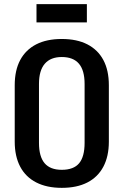

<svg xmlns="http://www.w3.org/2000/svg" viewBox="-20 -897 596 926"><path d="M278 9Q206 9 155 -17Q104 -43 77.5 -93Q51 -143 51 -214V-486Q51 -558 77.5 -607.5Q104 -657 154.5 -683Q205 -709 278 -709Q351 -709 401.5 -683Q452 -657 478.5 -607.5Q505 -558 505 -486V-214Q505 -143 478.5 -93Q452 -43 401.5 -17Q351 9 278 9ZM278 -78Q335 -78 361.5 -109.5Q388 -141 388 -208V-492Q388 -558 360.5 -590Q333 -622 278 -622Q224 -622 196 -589.5Q168 -557 168 -492V-208Q168 -142 195 -110Q222 -78 278 -78ZM399 -877V-789H156V-877Z"/></svg>

Font: Pathway Extreme Condensed SemiBold
Style: Regular
Weight: 600
Width: 3
Version: Version 1.001;gftools[0.9.26]